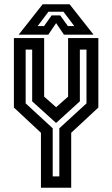

<svg xmlns="http://www.w3.org/2000/svg" viewBox="-20 -878 525 898"><path d="M171.5 0V-257L45 -375V-700H186.5V-426L242.5 -376.5L298.5 -426V-700H440V-375L313 -257V0ZM226.5 -53H257.5V-278L384.5 -394.5V-646H353.5V-404L243.5 -304H241L130.5 -404V-646H100V-394.5L226.5 -278ZM179.5 -858H305.5L417.5 -716H279L242.5 -770L206 -716H67.5ZM206.5 -823 156 -756H186L221.5 -806H261.5L297.5 -756H327.5L277 -823Z"/></svg>

Font: Tourney Condensed SemiBold
Style: Regular
Weight: 600
Width: 3
Designer: Tyler Finck
Foundry: Etcetera Type Co
Version: Version 1.010; ttfautohint (v1.8.3)